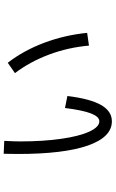

<svg xmlns="http://www.w3.org/2000/svg" viewBox="187 -773 626 1040"><g transform="rotate(-90 500.0 -253.0)"><path d="M186 -468 187 -546 257 -543Q254 -489 254 -457Q254 -333 268 -235Q282 -137 307 -82.5Q332 -28 363 -28Q388 -28 405.5 -73Q423 -118 435 -214L500 -201Q485 -78 451.5 -19Q418 40 363 40Q277 40 231.5 -90.5Q186 -221 186 -468ZM773 -84Q763 -197 724.5 -300Q686 -403 624 -485L680 -524Q747 -437 788.5 -326Q830 -215 842 -94Z"/></g></svg>

Font: IBM Plex Sans JP
Style: Regular
Weight: 400
Designer: Mike Abbink; Paul van der Laan; Pieter van Rosmalen; Wujin Sim; Yejin Wi; Jinhee Kim; Boomi Park; Yona Kim; Kichan Ma
Foundry: Sandoll Inc.
Version: Version 1.000